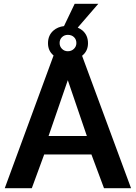

<svg xmlns="http://www.w3.org/2000/svg" viewBox="-20 -988 713 1008"><path d="M261 -696Q261 -696 261 -697Q232 -721 232 -761Q232 -803 261 -828Q283 -847 316 -851L372 -968H496L388 -843Q402 -837 413 -828Q442 -803 442 -761Q442 -721 413 -697Q412 -696 411 -695L668 0H526L460 -177H212L147 0H5ZM436 -274 336 -567 235 -274ZM336 -805Q318 -805 305.5 -793Q293 -781 293 -762Q293 -744 305.5 -731.5Q318 -719 336 -719Q355 -719 368 -731.5Q381 -744 381 -762Q381 -781 368.5 -793Q356 -805 336 -805Z"/></svg>

Font: Rising Sun
Style: Bold
Weight: 700
Designer: Matt McInerney, Pablo Impallari, Rodrigo Fuenzalida (Raleway font), Stephen Hutchings (Greek), Cristiano Sobral (main ch
Foundry: The Rising Sun Project Authors
Version: Version 4.327; ttfautohint (v1.8.4.7-5d5b-dirty)